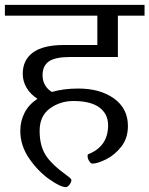

<svg xmlns="http://www.w3.org/2000/svg" viewBox="-33 -670 611 785"><path d="M141 -362Q141 -340 151 -322.5Q161 -305 179 -294Q227 -308 287 -308Q377 -308 433.5 -267Q490 -226 490 -155Q490 -105 463 -70.5Q436 -36 400.5 -18.5Q365 -1 344 -1Q339 -1 332 -11Q325 -21 325 -33Q325 -39 329 -40Q409 -72 409 -158Q409 -204 373.5 -230.5Q338 -257 267 -257Q213 -257 171 -226.5Q129 -196 129 -135Q129 -75 153.5 -36Q178 3 244 50Q259 61 259 66Q259 74 251.5 84.5Q244 95 236 95Q214 95 168 62.5Q122 30 86 -22.5Q50 -75 50 -135Q50 -175 67.5 -209Q85 -243 120 -266Q91 -285 75.5 -311.5Q60 -338 60 -368Q60 -425 102 -455.5Q144 -486 228 -486H365V-606H-13V-650H558V-606H449V-437H255Q193 -437 167 -419Q141 -401 141 -362Z"/></svg>

Font: Kurale
Style: Regular
Weight: 400
Designer: Eduardo Rodriguez Tunni
Foundry: Eduardo Rodriguez Tunni
Version: Version 2.000